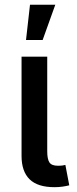

<svg xmlns="http://www.w3.org/2000/svg" viewBox="-20 -777 319 800"><path d="M207 2.9Q136.7 2.9 103.3 -30Q69.8 -63 69.8 -127.4V-541H176.8V-147Q176.8 -113.8 186 -100.1Q195.3 -86.4 221.2 -86.4Q232.9 -86.4 240 -87.4Q247.1 -88.4 252.4 -89.8L268.6 -4.9Q257.8 -2 241.5 0.5Q225.1 2.9 207 2.9ZM88.4 -610.4 105 -757.3H210.4L157.7 -610.4Z"/></svg>

Font: Inter 17pt Medium
Style: Regular
Weight: 500
Version: Version 4.001;git-66647c0bb